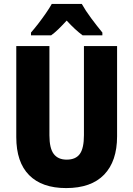

<svg xmlns="http://www.w3.org/2000/svg" viewBox="-20 -949 679 979"><path d="M577 -254Q577 -127 511 -58.5Q445 10 317 10Q194 10 128.5 -56Q63 -122 63 -250V-714H232V-259Q232 -193 254 -164Q276 -135 320 -135Q366 -135 387 -164Q408 -193 408 -260V-714H577ZM397 -929Q416 -895 445 -856Q474 -817 502 -783V-769H401Q382 -783 362 -801.5Q342 -820 320 -844Q297 -819 278 -800.5Q259 -782 241 -769H138V-783Q154 -801 174.5 -827.5Q195 -854 214 -881.5Q233 -909 244 -929Z"/></svg>

Font: Noto Sans Bengali Condensed ExtraBold
Style: Regular
Weight: 800
Width: 3
Designer: Joana Ranito - Universal Thirst; Jelle Bosma - Monotype Design Team
Foundry: Universal Thirst ehf.
Version: Version 3.000; ttfautohint (v1.8.4.7-5d5b)